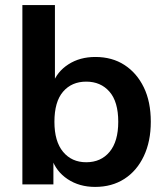

<svg xmlns="http://www.w3.org/2000/svg" viewBox="-20 -725 654 755"><path d="M354 10Q292 10 246 -20.5Q200 -51 183 -103H190V0H68V-705H196V-395H187Q204 -443 249 -472Q294 -501 355 -501Q421 -501 469.5 -469.5Q518 -438 545.5 -381.5Q573 -325 573 -246Q573 -169 545.5 -111Q518 -53 469 -21.5Q420 10 354 10ZM319 -87Q377 -87 411 -128Q445 -169 445 -246Q445 -325 410.5 -364.5Q376 -404 319 -404Q262 -404 228 -364.5Q194 -325 194 -246Q194 -169 228 -128Q262 -87 319 -87Z"/></svg>

Font: Nunito Sans 11pt
Style: Bold
Weight: 700
Version: Version 3.101;gftools[0.9.27]